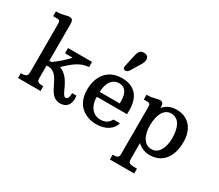

<svg xmlns="http://www.w3.org/2000/svg" viewBox="-174 -1226 2128 1866"><g transform="rotate(30 890.0 -293.0)"><path d="M32.7 0H285.2V-53.7C219.7 -53.7 212.4 -67.4 212.4 -106V-244.1C217.8 -244.6 223.1 -244.6 228 -244.6C383.3 -244.6 353 9.8 507.3 9.8C610.4 9.8 620.6 -85.4 609.4 -135.7H562C561.5 -105.5 557.1 -64 528.3 -64C479.5 -64 469.7 -245.6 334 -296.4C410.6 -371.6 485.4 -434.6 577.6 -436.5V-495.1H308.1V-436.5H392.6C373.5 -407.7 289.6 -334 237.3 -297.4H212.4V-703.1C212.4 -743.2 206.5 -765.6 169.4 -765.6C135.3 -765.6 112.8 -745.1 27.8 -745.1V-691.4H67.4C106.4 -691.4 106.4 -677.2 106.9 -634.8V-106C106.9 -67.4 89.4 -53.7 32.7 -53.7Z M670.4 -238.3C670.4 -57.1 797.4 9.8 913.6 9.8C1027.8 9.8 1096.2 -50.3 1110.8 -114.7L1038.1 -114.3C1016.6 -73.2 982.4 -49.3 925.3 -49.3C851.6 -49.3 787.1 -107.4 787.1 -225.1H1126C1126.5 -237.8 1127 -258.3 1127 -271C1127 -383.3 1083 -504.9 911.1 -504.9C749.5 -504.9 670.4 -387.2 670.4 -238.3ZM787.6 -280.3C791.5 -381.8 833.5 -447.8 911.6 -447.8C996.6 -447.8 1016.6 -366.7 1012.7 -280.3ZM898.9 -583C913.1 -583 927.2 -589.4 941.4 -612.8L1004.9 -718.3C1018.6 -741.2 1024.9 -761.2 1024.9 -777.8C1024.9 -807.6 1004.4 -825.2 968.8 -825.2C924.3 -825.2 912.1 -793.9 898.9 -732.9L874.5 -617.7C869.6 -595.7 882.3 -583 898.9 -583Z M1270 134.3C1270 172.9 1260.7 185.5 1201.7 185.5V239.3H1474.6V185.5C1386.2 185.5 1375.5 179.7 1375.5 129.4V-44.9C1411.6 -10.3 1460.9 9.8 1512.2 9.8C1650.4 9.8 1737.3 -90.8 1737.3 -266.1C1737.3 -416.5 1650.9 -504.9 1525.4 -504.9C1459 -504.9 1410.2 -479.5 1377.4 -440.4V-441.9C1377.4 -481.9 1372.1 -504.4 1334.5 -504.4C1301.8 -504.4 1277.8 -483.9 1195.8 -483.9V-430.2H1230.5C1269.5 -430.2 1270 -416 1270 -373.5ZM1373 -243.2C1373 -356.9 1412.6 -446.3 1495.6 -446.3C1589.8 -446.3 1623.5 -352.1 1623.5 -243.2C1623.5 -127 1577.6 -48.8 1500.5 -48.8C1423.3 -48.8 1373 -122.1 1373 -243.2Z"/></g></svg>

Font: Arbutus Slab
Style: Regular
Weight: 400
Designer: Karolina Lach
Foundry: Karolina Lach
Version: Version 1.001